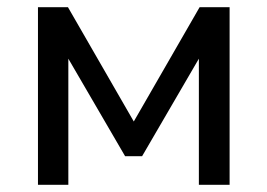

<svg xmlns="http://www.w3.org/2000/svg" viewBox="-20 -511 739 531"><path d="M85 0V-491H168L350 -175L532 -491H615V0H530V-371H543L373 -79H326L156 -371H169V0Z"/></svg>

Font: Nunito Sans 10pt Medium
Style: Regular
Weight: 500
Designer: Vernon Adams
Foundry: Vernon Adams
Version: Version 3.101;gftools[0.9.27]